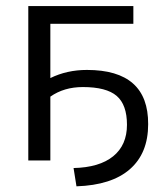

<svg xmlns="http://www.w3.org/2000/svg" viewBox="-20 -540 563 646"><path d="M272.5 -304.7Q479.5 -304.7 478.5 -122.1Q478.5 -24.4 417 29.3Q355.5 83 237.3 86.9L227.5 25.4Q314.5 23.4 360.8 -14.2Q407.2 -51.8 407.2 -120.1Q407.2 -187.5 372.6 -217.3Q337.9 -247.1 258.8 -247.1Q195.3 -247.1 149.4 -214.8V0H75.2V-519.5H428.7V-460H149.4V-277.3Q205.1 -304.7 272.5 -304.7Z"/></svg>

Font: Mgen+ 1c regular
Style: Regular
Weight: 400
Designer: [Source Han Sans]
Ryoko NISHIZUKA  (kana & ideographs); Paul D. Hunt (Latin, Greek & Cyrillic); Wenlong ZHANG  (bopomofo
Version: Version 1.059.20150602